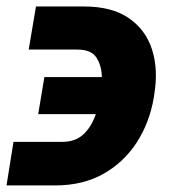

<svg xmlns="http://www.w3.org/2000/svg" viewBox="-24 -560 536 592"><path d="M17.6 -122.6H168Q208 -122.6 232.9 -145.5Q257.8 -168.5 271.5 -208H93.8L112.8 -322.3H290Q289.6 -356 273.9 -381.6Q258.3 -407.2 213.9 -407.2H64.5L86.9 -540H235.4Q320.8 -540 373 -504.2Q425.3 -468.3 444.8 -407.2Q464.4 -346.2 451.7 -269.5L450.2 -258.8Q437 -181.6 397.5 -120.6Q357.9 -59.6 294.7 -23.9Q231.4 11.7 146.5 11.7H-3.9Z"/></svg>

Font: Inter Extra Bold
Style: Italic
Weight: 800
Italic angle: -9.39999°
Designer: Rasmus Andersson
Foundry: rsms
Version: Version 4.000;git-3c8e0fc